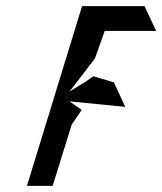

<svg xmlns="http://www.w3.org/2000/svg" viewBox="-20 -795 530 627"><path d="M68 -188H152L214 -388L247 -436L207 -464L389 -446L352 -526L285 -546L256 -526L207 -496L290 -604L322 -694H490L452 -775H248Z"/></svg>

Font: bitstorm
Style: maxcnobl
Weight: 400
Version: Version 0.2